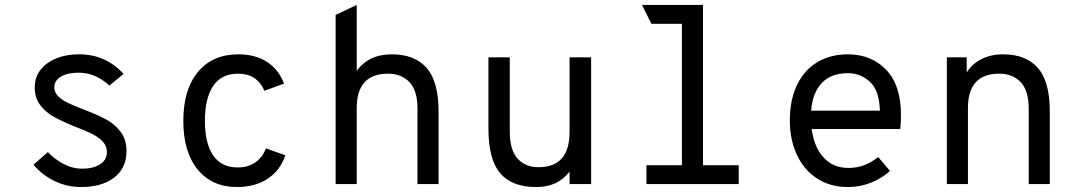

<svg xmlns="http://www.w3.org/2000/svg" viewBox="-20 -742 4352 774"><path d="M115 -78 173 -129Q199 -101 235.5 -81.5Q272 -62 312 -62Q355 -62 383 -79.5Q411 -97 411 -129Q411 -154 393.5 -172Q376 -190 351 -202.5Q326 -215 281 -232Q227 -254 194 -273Q161 -292 140.5 -320.5Q120 -349 120 -390Q120 -450 170.5 -486.5Q221 -523 299 -523Q355 -523 400 -502Q445 -481 478 -444L421 -397Q365 -449 297 -449Q252 -449 225.5 -433Q199 -417 199 -390Q199 -369 215 -353.5Q231 -338 253 -327.5Q275 -317 319 -300Q376 -278 409 -260Q442 -242 466 -211Q490 -180 490 -132Q490 -65 440.5 -26.5Q391 12 306 12Q250 12 199.5 -12.5Q149 -37 115 -78Z M719 -255Q719 -381 778 -452Q837 -523 941 -523Q1008 -523 1055.5 -493Q1103 -463 1125 -405L1046 -376Q1016 -445 940 -445Q872 -445 839 -395Q806 -345 806 -255Q806 -165 839 -116Q872 -67 938 -67Q980 -67 1009.5 -87.5Q1039 -108 1052 -144L1130 -116Q1110 -55 1059 -21.5Q1008 12 935 12Q835 12 777 -58.5Q719 -129 719 -255Z M1333 -682 1418 -722V-456Q1466 -523 1559 -523Q1652 -523 1700 -468Q1748 -413 1748 -293V0H1663V-304Q1663 -377 1630.5 -411Q1598 -445 1544 -445Q1418 -445 1418 -306V0H1333Z M1949 -223V-511H2035V-212Q2035 -137 2066.5 -102.5Q2098 -68 2151 -68Q2276 -68 2276 -210V-511H2363V0H2276V-50Q2251 -18 2218 -3Q2185 12 2141 12Q2044 12 1996.5 -43.5Q1949 -99 1949 -223Z M2958 -76V0H2586V-76H2729V-646H2606L2568 -722H2814V-76Z M3609 -222H3252Q3262 -148 3300.5 -106.5Q3339 -65 3401 -65Q3466 -65 3520 -109L3568 -53Q3535 -23 3491 -5.5Q3447 12 3398 12Q3326 12 3273 -23Q3220 -58 3192 -119Q3164 -180 3164 -256Q3164 -339 3193 -399.5Q3222 -460 3275 -491.5Q3328 -523 3398 -523Q3492 -523 3552 -461Q3612 -399 3612 -278Q3612 -245 3609 -222ZM3527 -296Q3525 -377 3487 -412Q3449 -447 3398 -447Q3330 -447 3292.5 -407Q3255 -367 3250 -296Z M4212 -293V0H4127V-304Q4127 -377 4094.5 -411Q4062 -445 4008 -445Q3882 -445 3882 -306V0H3797V-511H3877V-450Q3899 -485 3937 -504Q3975 -523 4023 -523Q4116 -523 4164 -468Q4212 -413 4212 -293Z"/></svg>

Font: Overpass Mono
Style: Regular
Weight: 400
Monospace: yes
Designer: Delve Withrington, Dave Bailey
Foundry: Delve Fonts
Version: Version 1.000;DELV;Overpass